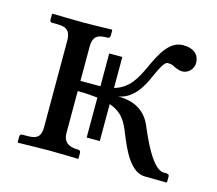

<svg xmlns="http://www.w3.org/2000/svg" viewBox="-72 -531 702 622"><g transform="rotate(15 278.5 -220.0)"><path d="M290 -72V-196C336 -180 349 -151 364 -113C381 -72 410 0 460 1L533 2L535 0V-19C535 -26 528 -27 524 -27H516C479 -27 439 -119 423 -157C403 -206 364 -227 310 -227C361 -235 387 -285 403 -323C413 -345 426 -373 437 -373C444 -373 454 -372 459 -368C467 -364 479 -359 489 -359C510 -359 526 -377 526 -397C526 -422 509 -442 471 -442C423 -442 398 -387 377 -342C359 -303 339 -264 290 -250V-354H246V-244H179V-358C179 -399 201 -402 228 -402C232 -402 236 -405 236 -410V-429L234 -431C234 -431 179 -429 140 -429C104 -429 36 -431 36 -431L34 -429V-410C34 -405 37 -402 42 -402H61C95 -402 104 -386 104 -358V-69C104 -41 95 -27 61 -27H42C37 -27 34 -24 34 -19V0L36 2C36 2 104 0 140 0C179 0 236 2 236 2L238 0V-19C238 -24 234 -27 230 -27C211 -27 179 -30 179 -69V-210C205 -210 227 -208 246 -206V-72Z"/></g></svg>

Font: Libertinus Math
Style: Regular
Weight: 400
Designer: Philipp H. Poll, Khaled Hosny
Foundry: Caleb Maclennan
Version: Version 7.050;RELEASE